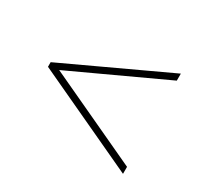

<svg xmlns="http://www.w3.org/2000/svg" viewBox="-106 -763 889 823"><g transform="rotate(30 338.5 -352.0)"><path d="M577.2 -104V-138.6L117.8 -352.5L577.2 -565.3V-600L69.3 -363.4V-340.6Z"/></g></svg>

Font: Meinily
Style: Regular
Weight: 500
Designer: Paul Hayes
Foundry: Paul Hayes
Version: Version 1.0; ttfautohint (v1.8.4.7-5d5b)